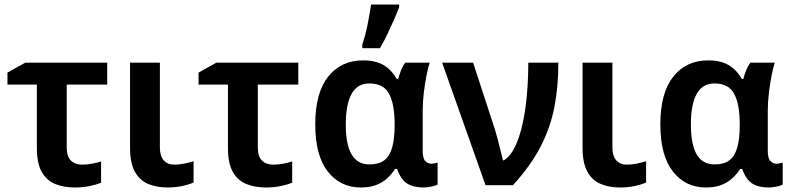

<svg xmlns="http://www.w3.org/2000/svg" viewBox="-20 -819 3500 849"><path d="M454 -542V-445H275V-168Q275 -127 293.5 -109Q312 -91 342 -91Q364 -91 386 -95Q408 -99 427 -105V-11Q408 -3 377.5 3.5Q347 10 311 10Q263 10 225 -5Q187 -20 165 -58Q143 -96 143 -165V-445H13V-498L92 -542Z M687 -166Q687 -129 704 -110Q721 -91 750 -91Q772 -91 794 -95.5Q816 -100 836 -106V-12Q816 -3 786 3.5Q756 10 720 10Q673 10 635.5 -5.5Q598 -21 576.5 -59.5Q555 -98 555 -166V-542H687Z M1299 -542V-445H1120V-168Q1120 -127 1138.5 -109Q1157 -91 1187 -91Q1209 -91 1231 -95Q1253 -99 1272 -105V-11Q1253 -3 1222.5 3.5Q1192 10 1156 10Q1108 10 1070 -5Q1032 -20 1010 -58Q988 -96 988 -165V-445H858V-498L937 -542Z M1614 -92Q1655 -92 1679 -110Q1703 -128 1714 -166.5Q1725 -205 1725 -264V-270Q1725 -358 1700.5 -404Q1676 -450 1613 -450Q1560 -450 1534.5 -403.5Q1509 -357 1509 -268Q1509 -181 1534.5 -136.5Q1560 -92 1614 -92ZM1575 10Q1485 10 1429.5 -60.5Q1374 -131 1374 -269Q1374 -408 1431 -480Q1488 -552 1586 -552Q1640 -552 1675.5 -531.5Q1711 -511 1734 -470H1741Q1745 -487 1753 -507Q1761 -527 1772 -542H1880Q1873 -521 1866 -485.5Q1859 -450 1854 -408.5Q1849 -367 1849 -325V-152Q1849 -119 1860.5 -107Q1872 -95 1888 -95Q1894 -95 1902.5 -97Q1911 -99 1915 -100V-3Q1911 0 1900 3Q1889 6 1876 8Q1863 10 1853 10Q1807 10 1779.5 -8Q1752 -26 1736 -72H1727Q1713 -50 1692.5 -31Q1672 -12 1643.5 -1Q1615 10 1575 10ZM1582 -621Q1588 -639 1594 -661.5Q1600 -684 1605 -708.5Q1610 -733 1614 -756.5Q1618 -780 1621 -799H1745V-788Q1736 -763 1722.5 -732.5Q1709 -702 1693.5 -669Q1678 -636 1660 -606H1582Z M1935 -542H2072L2169 -245Q2175 -226 2181.5 -200.5Q2188 -175 2194 -150.5Q2200 -126 2204 -110H2208Q2237 -128 2257.5 -170.5Q2278 -213 2291 -272.5Q2304 -332 2310 -401Q2316 -470 2316 -542H2449Q2449 -435 2431 -343.5Q2413 -252 2369 -168Q2325 -84 2248 0H2127Z M2688 -166Q2688 -129 2705 -110Q2722 -91 2751 -91Q2773 -91 2795 -95.5Q2817 -100 2837 -106V-12Q2817 -3 2787 3.5Q2757 10 2721 10Q2674 10 2636.5 -5.5Q2599 -21 2577.5 -59.5Q2556 -98 2556 -166V-542H2688Z M3140 -92Q3181 -92 3205 -110Q3229 -128 3240 -166.5Q3251 -205 3251 -264V-270Q3251 -358 3226.5 -404Q3202 -450 3139 -450Q3086 -450 3060.5 -403.5Q3035 -357 3035 -268Q3035 -181 3060.5 -136.5Q3086 -92 3140 -92ZM3101 10Q3011 10 2955.5 -60.5Q2900 -131 2900 -269Q2900 -408 2957 -480Q3014 -552 3112 -552Q3166 -552 3201.5 -531.5Q3237 -511 3260 -470H3267Q3271 -487 3279 -507Q3287 -527 3298 -542H3406Q3399 -521 3392 -485.5Q3385 -450 3380 -408.5Q3375 -367 3375 -325V-152Q3375 -119 3386.5 -107Q3398 -95 3414 -95Q3420 -95 3428.5 -97Q3437 -99 3441 -100V-3Q3437 0 3426 3Q3415 6 3402 8Q3389 10 3379 10Q3333 10 3305.5 -8Q3278 -26 3262 -72H3253Q3239 -50 3218.5 -31Q3198 -12 3169.5 -1Q3141 10 3101 10Z"/></svg>

Font: Noto Sans Display SemiBold
Style: Regular
Weight: 600
Designer: Monotype Design Team
Foundry: Monotype Imaging Inc.
Version: Version 2.003